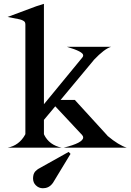

<svg xmlns="http://www.w3.org/2000/svg" viewBox="-20 -770 681 1001"><path d="M347.7 32.2 255.9 183.6Q254.4 186 249 191.9Q236.3 206.1 217.8 210Q210.4 211.4 203.6 211.4Q182.1 211.4 166.5 195.8Q152.3 181.6 152.3 160.2Q152.3 156.2 152.8 151.4Q154.8 129.4 169.9 118.2L178.2 111.3L337.9 22ZM19.5 0Q80.1 -11.7 111.3 -68.4L112.3 -72.3V-641.6Q112.3 -653.8 106 -658.7Q95.7 -667 74.2 -670.9Q23.4 -681.2 19.5 -681.6Q23.9 -683.6 168.9 -737.3Q182.1 -742.2 209 -750V-226.6L407.7 -468.3L411.6 -473.6Q413.6 -477.1 413.6 -481.9Q413.6 -501 329.1 -525.9H559.1Q524.4 -515.6 469.7 -458L466.3 -453.6L295.9 -249H370.1L538.6 -64.5L540 -62.5L542 -60.5Q598.6 -13.2 641.1 0H311.5Q413.6 -24.9 413.6 -53.2Q413.6 -60.5 406.7 -67.9L402.3 -72.3L268.1 -215.8L209 -145V-72.3L210 -67.9Q236.3 -13.7 301.8 0Z"/></svg>

Font: Modern Antiqua
Style: Regular
Weight: 500
Version: Version 1.0